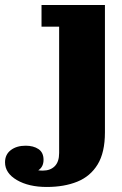

<svg xmlns="http://www.w3.org/2000/svg" viewBox="-137 -538 485 763"><path d="M98 70V-432H28V-518H280V-12ZM-35 41Q-4 41 16 54.5Q36 68 36 97Q36 125 15.5 138.5Q-5 152 -36 153L-23 123Q-15 130 -1 135Q13 140 33 140L49 205Q-23 205 -70 177.5Q-117 150 -117 107Q-117 76 -94 58.5Q-71 41 -35 41ZM33 140Q63 140 80.5 122.5Q98 105 98 70L280 -12Q280 68 251 115.5Q222 163 170 184Q118 205 49 205Z"/></svg>

Font: Montagu Slab 144pt
Style: Bold
Weight: 700
Designer: Florian Karsten
Foundry: Florian Karsten
Version: Version 1.000